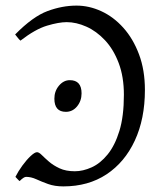

<svg xmlns="http://www.w3.org/2000/svg" viewBox="-20 -650 576 685"><path d="M73 -19Q65 -19 50 -4Q47 -6 42.5 -11Q38 -16 35 -19Q45 -39 60 -59.5Q75 -80 89.5 -93.5Q104 -107 112 -107Q119 -107 129 -97Q139 -87 154.5 -73.5Q170 -60 192.5 -49.5Q215 -39 247 -39Q276 -39 307 -53Q338 -67 364 -99Q390 -131 406 -183Q422 -235 422 -312Q422 -376 403.5 -425Q385 -474 354.5 -506.5Q324 -539 288 -555Q252 -571 218 -571Q190 -571 148 -558.5Q106 -546 53 -505Q47 -510 42 -517Q37 -524 34 -527Q97 -591 149.5 -610.5Q202 -630 253 -630Q298 -630 341.5 -610Q385 -590 420 -551Q455 -512 476 -456Q497 -400 497 -329Q497 -226 461 -148.5Q425 -71 360 -28Q295 15 206 15Q175 15 151.5 6.5Q128 -2 109.5 -10.5Q91 -19 73 -19ZM215 -251Q174 -251 174 -298Q174 -325 190.5 -344.5Q207 -364 229 -364Q271 -364 271 -317Q271 -290 255 -270.5Q239 -251 215 -251Z"/></svg>

Font: ChillKai
Style: Regular
Weight: 400
Designer: ChillType
Foundry: 寒蝉字型
Version: Version 2.000